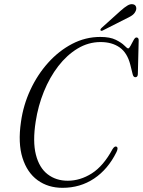

<svg xmlns="http://www.w3.org/2000/svg" viewBox="-20 -889 685 920"><path d="M539 -186Q548 -180.5 538 -160Q497.5 -78 431 -33.5Q364.5 11 279.5 11Q210.5 11 160.2 -25.5Q110 -62 87.8 -132.5Q65.5 -203 80.5 -305Q91.5 -385 125.5 -458.2Q159.5 -531.5 210.8 -588.5Q262 -645.5 325.8 -678.8Q389.5 -712 460.5 -712Q507.5 -712 535 -698.2Q562.5 -684.5 576 -670.8Q589.5 -657 594 -657Q599 -657 605.8 -670Q612.5 -683 619.8 -696.2Q627 -709.5 633.5 -709.5Q645 -709.5 644.5 -695L640.5 -534Q640 -519.5 629 -519Q619 -518.5 615.5 -534L604.5 -578.5Q590 -636 553.2 -661.8Q516.5 -687.5 462 -687.5Q403.5 -687.5 352 -656.5Q300.5 -625.5 259.2 -572Q218 -518.5 190.2 -450Q162.5 -381.5 151 -306.5Q136 -210.5 152 -147.8Q168 -85 208.2 -54Q248.5 -23 304.5 -23Q364.5 -23 420 -58.2Q475.5 -93.5 519 -174Q529.5 -191 539 -186ZM558 -837.5Q576.5 -854 590.8 -862.5Q605 -871 617 -868.5Q628.5 -866.5 631.8 -856.5Q635 -846.5 630 -836Q624 -822.5 611.2 -814.2Q598.5 -806 581 -798L472.5 -743Q464 -739 461.5 -744Q459.5 -748.5 467.5 -756Z"/></svg>

Font: Fraunces 144pt S050 Light
Style: Italic
Weight: 300
Italic angle: -16°
Version: Version 1.000; ttfautohint (v1.8.3)